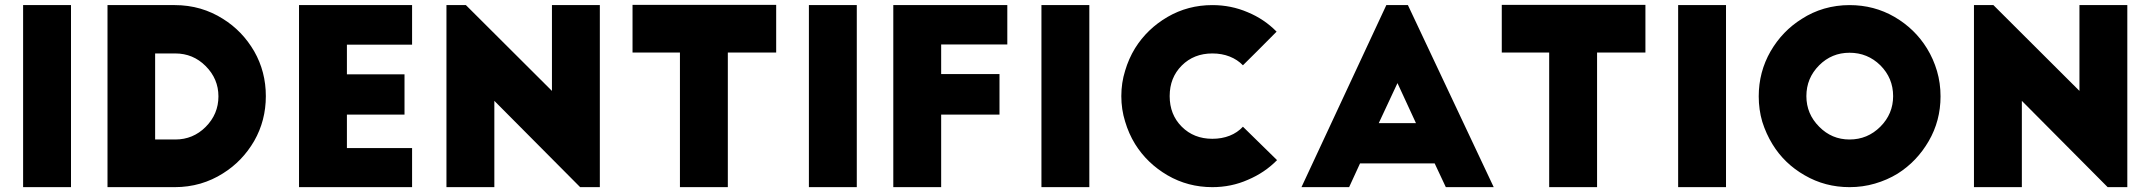

<svg xmlns="http://www.w3.org/2000/svg" viewBox="-20 -771 8859 791"><path d="M75.2 0Q86.9 0 124 0Q161.1 0 272.5 0Q272.5 -187.5 272.5 -750Q222.7 -750 75.2 -750Q75.2 -703.1 75.2 -561.5Q75.2 -421.9 75.2 0Z M422.9 0Q432.6 0 460.9 0Q521.5 0 700.2 0Q754.9 0 805.7 -14.6Q855.5 -29.3 898.4 -56.6Q978.5 -106.4 1027.3 -190.4Q1075.2 -274.4 1075.2 -375Q1075.2 -475.6 1027.3 -559.6Q978.5 -643.6 898.4 -693.4Q855.5 -720.7 805.7 -735.4Q754.9 -750 700.2 -750Q608.4 -750 422.9 -750Q422.9 -703.1 422.9 -561.5Q422.9 -421.9 422.9 0ZM619.1 -550.8Q639.6 -550.8 702.1 -550.8Q775.4 -550.8 827.1 -499Q879.9 -446.3 879.9 -374Q879.9 -300.8 827.1 -248Q775.4 -196.3 702.1 -196.3Q673.8 -196.3 619.1 -196.3Q619.1 -285.2 619.1 -550.8Z M1211.9 0Q1241.2 0 1328.1 0Q1416 0 1677.7 0Q1677.7 -40 1677.7 -161.1Q1610.4 -161.1 1409.2 -161.1Q1409.2 -195.3 1409.2 -298.8Q1467.8 -298.8 1646.5 -298.8Q1646.5 -340.8 1646.5 -464.8Q1586.9 -464.8 1409.2 -464.8Q1409.2 -495.1 1409.2 -586.9Q1475.6 -586.9 1677.7 -586.9Q1677.7 -627.9 1677.7 -750Q1561.5 -750 1211.9 -750Q1211.9 -703.1 1211.9 -561.5Q1211.9 -421.9 1211.9 0Z M2451.2 0Q2451.2 -187.5 2451.2 -750Q2402.3 -750 2253.9 -750Q2253.9 -661.1 2253.9 -396.5Q2165 -484.4 1899.4 -750Q1878.9 -750 1819.3 -750Q1819.3 -703.1 1819.3 -561.5Q1819.3 -421.9 1819.3 0Q1831.1 0 1869.1 0Q1905.3 0 2016.6 0Q2016.6 -88.9 2016.6 -355.5Q2104.5 -266.6 2370.1 0Q2390.6 0 2451.2 0Z M2585.9 -554.7Q2634.8 -554.7 2781.2 -554.7Q2781.2 -416 2781.2 0Q2793.9 0 2831.1 0Q2868.2 0 2978.5 0Q2978.5 -138.7 2978.5 -554.7Q3028.3 -554.7 3177.7 -554.7Q3177.7 -603.5 3177.7 -751Q3029.3 -751 2585.9 -751Q2585.9 -702.1 2585.9 -554.7Z M3312.5 0Q3324.2 0 3361.3 0Q3398.4 0 3509.8 0Q3509.8 -187.5 3509.8 -750Q3460 -750 3312.5 -750Q3312.5 -703.1 3312.5 -561.5Q3312.5 -421.9 3312.5 0Z M3660.2 0Q3671.9 0 3710 0Q3746.1 0 3857.4 0Q3857.4 -75.2 3857.4 -298.8Q3917 -298.8 4097.7 -298.8Q4097.7 -340.8 4097.7 -465.8Q4038.1 -465.8 3857.4 -465.8Q3857.4 -496.1 3857.4 -587.9Q3924.8 -587.9 4129.9 -587.9Q4129.9 -628.9 4129.9 -750Q4012.7 -750 3660.2 -750Q3660.2 -703.1 3660.2 -561.5Q3660.2 -421.9 3660.2 0Z M4270.5 0Q4282.2 0 4319.3 0Q4356.4 0 4467.8 0Q4467.8 -187.5 4467.8 -750Q4418 -750 4270.5 -750Q4270.5 -703.1 4270.5 -561.5Q4270.5 -421.9 4270.5 0Z M5239.3 -640.6Q5188.5 -692.4 5120.1 -720.7Q5051.8 -750 4974.6 -750Q4874 -750 4790 -701.2Q4706.1 -652.3 4656.2 -572.3Q4629.9 -529.3 4615.2 -479.5Q4599.6 -429.7 4599.6 -375Q4599.6 -320.3 4615.2 -270.5Q4629.9 -220.7 4656.2 -177.7Q4706.1 -97.7 4790 -48.8Q4874 0 4974.6 0Q5052.7 0 5121.1 -30.3Q5190.4 -59.6 5241.2 -111.3Q5194.3 -157.2 5100.6 -249Q5078.1 -224.6 5045.9 -211.9Q5013.7 -199.2 4974.6 -199.2Q4898.4 -199.2 4848.6 -249Q4798.8 -298.8 4798.8 -375Q4798.8 -451.2 4848.6 -501Q4898.4 -550.8 4974.6 -550.8Q5013.7 -550.8 5045.9 -538.1Q5078.1 -525.4 5100.6 -502Q5147.5 -547.9 5239.3 -640.6Z M5538.1 0Q5549.8 -24.4 5583 -97.7Q5660.2 -97.7 5890.6 -97.7Q5902.3 -73.2 5936.5 0Q5949.2 0 5985.4 0Q6022.5 0 6133.8 0Q6044.9 -187.5 5780.3 -750Q5757.8 -750 5691.4 -750Q5603.5 -562.5 5341.8 0Q5390.6 0 5538.1 0ZM5737.3 -428.7Q5756.8 -387.7 5813.5 -263.7Q5775.4 -263.7 5660.2 -263.7Q5679.7 -305.7 5737.3 -428.7Z M6167 -554.7Q6215.8 -554.7 6362.3 -554.7Q6362.3 -416 6362.3 0Q6375 0 6412.1 0Q6449.2 0 6559.6 0Q6559.6 -138.7 6559.6 -554.7Q6609.4 -554.7 6758.8 -554.7Q6758.8 -603.5 6758.8 -751Q6610.4 -751 6167 -751Q6167 -702.1 6167 -554.7Z M6893.6 0Q6905.3 0 6942.4 0Q6979.5 0 7090.8 0Q7090.8 -187.5 7090.8 -750Q7041 -750 6893.6 -750Q6893.6 -703.1 6893.6 -561.5Q6893.6 -421.9 6893.6 0Z M7225.6 -374Q7225.6 -319.3 7240.2 -269.5Q7255.9 -219.7 7282.2 -176.8Q7331.1 -96.7 7415 -48.8Q7499 0 7599.6 0Q7654.3 0 7704.1 -14.6Q7754.9 -29.3 7797.9 -55.7Q7877 -105.5 7925.8 -189.5Q7974.6 -273.4 7974.6 -374Q7974.6 -428.7 7960 -478.5Q7945.3 -528.3 7918.9 -571.3Q7869.1 -652.3 7785.2 -701.2Q7701.2 -750 7599.6 -750Q7545.9 -750 7495.1 -735.4Q7445.3 -720.7 7403.3 -693.4Q7323.2 -643.6 7274.4 -559.6Q7225.6 -474.6 7225.6 -374ZM7779.3 -375Q7779.3 -301.8 7726.6 -249Q7673.8 -196.3 7599.6 -196.3Q7526.4 -196.3 7474.6 -249Q7421.9 -301.8 7421.9 -375Q7421.9 -449.2 7474.6 -502Q7526.4 -553.7 7599.6 -553.7Q7673.8 -553.7 7726.6 -502Q7779.3 -449.2 7779.3 -375Z M8744.1 0Q8744.1 -187.5 8744.1 -750Q8695.3 -750 8546.9 -750Q8546.9 -661.1 8546.9 -396.5Q8458 -484.4 8192.4 -750Q8171.9 -750 8112.3 -750Q8112.3 -703.1 8112.3 -561.5Q8112.3 -421.9 8112.3 0Q8124 0 8162.1 0Q8198.2 0 8309.6 0Q8309.6 -88.9 8309.6 -355.5Q8397.5 -266.6 8663.1 0Q8683.6 0 8744.1 0Z"/></svg>

Font: Big John
Style: Regular
Weight: 400
Designer: Ion Lucin
Version: Version 1.000